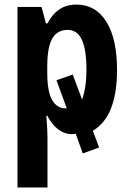

<svg xmlns="http://www.w3.org/2000/svg" viewBox="-20 -577 566 837"><path d="M293 7.8Q271 7.8 251 -2.4Q231 -12.7 214.6 -30.8Q198.2 -48.8 187 -71.8H182.1Q184.6 -40.5 185.8 -17.3Q187 5.9 187 21V240.2H56.2V-546.9H161.1L180.2 -475.1H187Q203.1 -505.4 222.4 -523.2Q241.7 -541 264.4 -549.1Q287.1 -557.1 313 -557.1Q397 -557.1 443.6 -482.4Q490.2 -407.7 490.2 -272Q490.2 -172.4 464.4 -105.7Q438.5 -39.1 384.8 -6.8L412.1 65.9L340.8 91.8L310.1 5.9Q307.1 6.3 302.7 7.1Q298.3 7.8 293 7.8ZM274.9 -446.8Q244.6 -446.8 224.9 -430.2Q205.1 -413.6 195.6 -378.4Q186 -343.3 186 -287.1V-259.8Q186 -211.4 193.4 -179Q200.7 -146.5 215.8 -128.4Q231 -110.4 253.9 -105Q258.3 -105 262.9 -105Q267.6 -105 271 -105L226.1 -227.1L296.9 -252L337.9 -143.1Q347.2 -169.4 352.1 -201.7Q356.9 -233.9 356.9 -271Q356.9 -361.3 336.7 -404.1Q316.4 -446.8 274.9 -446.8Z"/></svg>

Font: Open Sans Condensed
Style: Regular
Weight: 400
Width: 3
Designer: Monotype Design Team
Foundry: Monotype Imaging Inc.
Version: Version 3.000